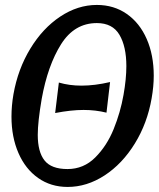

<svg xmlns="http://www.w3.org/2000/svg" viewBox="-20 -749 643 778"><path d="M310.5 -402Q364 -402 426 -416.5L411.5 -292.5Q367 -303.5 318.5 -303.5Q268.5 -303.5 203.5 -291L218.5 -414.5Q261 -402 310.5 -402ZM26.5 -276.5Q26.5 -321 34.5 -367Q52.5 -469 102.8 -551.8Q153 -634.5 224 -681.8Q295 -729 372.5 -729Q441.5 -729 493.8 -692.5Q546 -656 574.5 -591Q603 -526 603 -442Q603 -399.5 594.5 -351Q577 -249.5 526.2 -167.2Q475.5 -85 403.8 -38.2Q332 8.5 254 8.5Q186 8.5 134.5 -27.8Q83 -64 54.8 -128.8Q26.5 -193.5 26.5 -276.5ZM480.5 -364.5Q492 -429.5 492 -481Q492 -560.5 464 -608Q436 -655.5 372.5 -655.5Q281.5 -655.5 227.5 -569.8Q173.5 -484 149 -348.5Q133 -255 133 -202.5Q133 -133.5 160.5 -98.8Q188 -64 253.5 -64Q319 -64 366 -111Q413 -158 440.5 -225.8Q468 -293.5 480.5 -364.5Z"/></svg>

Font: JuliaMono SemiBoldItalic
Style: Regular
Weight: 600
Italic angle: -9°
Monospace: yes
Designer: cormullion
Foundry: corm
Version: Version 0.049; ttfautohint (v1.8.4)